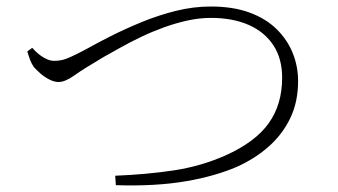

<svg xmlns="http://www.w3.org/2000/svg" viewBox="-20 -631 1040 590"><path d="M334 -91Q432 -95 514.5 -107.5Q597 -120 672 -153Q764 -194 805.5 -252Q847 -310 847 -392Q847 -451 820 -492Q793 -533 744 -554.5Q695 -576 628 -576Q593 -576 556.5 -568Q520 -560 484 -547Q448 -534 414.5 -518Q381 -502 351.5 -485.5Q322 -469 297 -455Q236 -419 208 -399Q180 -379 160 -379Q147 -379 132 -386.5Q117 -394 104.5 -405Q92 -416 84 -425Q77 -435 72.5 -447Q68 -459 64 -473L79 -484Q97 -464 114.5 -454Q132 -444 146 -444Q157 -444 168 -446Q179 -448 197 -456Q215 -464 245 -480Q277 -498 320.5 -520Q364 -542 415 -563Q466 -584 520 -597.5Q574 -611 628 -611Q696 -611 746.5 -592.5Q797 -574 830 -541.5Q863 -509 879.5 -468Q896 -427 896 -382Q896 -318 872 -268Q848 -218 805.5 -180.5Q763 -143 707 -118Q677 -105 637.5 -93.5Q598 -82 551 -74Q504 -66 450 -63Q396 -60 336 -62Z"/></svg>

Font: Noto Serif SC ExtraLight ExtraLight
Style: Regular
Weight: 250
Version: Version 2.002-H1;hotconv 1.1.0;makeotfexe 2.6.0